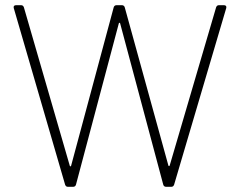

<svg xmlns="http://www.w3.org/2000/svg" viewBox="-20 -720 922 740"><path d="M813 -692 634 -82C633 -79 630 -79 629 -82L461 -691C460 -696 456 -700 450 -700H429C423 -700 419 -696 418 -691L254 -81C253 -78 250 -78 249 -81L72 -692C70 -697 67 -700 61 -700H42C35 -700 31 -696 33 -689L231 -8C233 -3 236 0 242 0H262C268 0 272 -4 273 -9L438 -630C439 -633 442 -633 443 -630L609 -9C610 -4 614 0 620 0H640C646 0 649 -3 651 -8L852 -689C854 -696 850 -700 843 -700H824C818 -700 815 -697 813 -692Z"/></svg>

Font: Barlow ExtraLight
Style: Regular
Weight: 275
Designer: Jeremy Tribby
Foundry: Tribby Type
Version: Version 1.422;hotconv 1.0.109;makeotfexe 2.5.65596